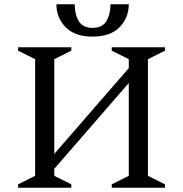

<svg xmlns="http://www.w3.org/2000/svg" viewBox="-20 -882 860 902"><path d="M65 0V-16L145 -56V-604L65 -644V-660H315V-644L235 -604V-159L585 -562V-604L505 -644V-660H755V-644L675 -604V-56L755 -16V0H505V-16L585 -56V-492L235 -89V-56L315 -16V0ZM415 -710Q331 -710 288 -754.5Q245 -799 245 -862H331Q331 -815 350 -783Q369 -751 415 -751Q461 -751 480 -783Q499 -815 499 -862H585Q585 -799 542 -754.5Q499 -710 415 -710Z"/></svg>

Font: Spectral SC
Style: Regular
Weight: 400
Designer: Jean-Baptiste Levee
Foundry: Production Type
Version: Version 2.001